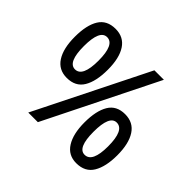

<svg xmlns="http://www.w3.org/2000/svg" viewBox="-153 -813 1003 1003"><g transform="rotate(45 348.5 -311.0)"><path d="M173 -270Q113 -270 82 -318Q51 -366 51 -452Q51 -538 80 -585Q109 -632 173 -632Q233 -632 264 -585Q295 -538 295 -452Q295 -366 266 -318Q237 -270 173 -270ZM469 -622H539L230 0H159ZM172 -332Q227 -332 227 -451Q227 -570 172 -570Q119 -570 119 -451Q119 -332 172 -332ZM523 10Q464 10 433.5 -38.5Q403 -87 403 -171Q403 -257 431.5 -304.5Q460 -352 523 -352Q584 -352 615 -304.5Q646 -257 646 -171Q646 -87 617 -38.5Q588 10 523 10ZM523 -52Q579 -52 579 -170Q579 -290 523 -290Q471 -290 471 -170Q471 -52 523 -52Z"/></g></svg>

Font: Noto Sans Gurmukhi Condensed
Style: Regular
Weight: 400
Width: 3
Designer: Jelle Bosma - Monotype Design Team
Foundry: Monotype Imaging Inc.
Version: Version 2.004; ttfautohint (v1.8.4.7-5d5b)